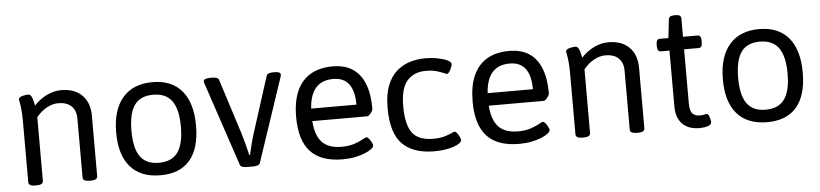

<svg xmlns="http://www.w3.org/2000/svg" viewBox="-41 -871 4695 1099"><g transform="rotate(-5 2306.0 -322.0)"><path d="M126 2Q86 2 86 -20V-371Q86 -412 83 -439Q80 -466 77 -480.5Q74 -495 74 -497Q74 -504 80.5 -508.5Q87 -513 96 -515.5Q105 -518 114 -519Q123 -520 128 -520Q140 -520 146.5 -509Q153 -498 156.5 -482.5Q160 -467 163 -454Q195 -489 236 -509Q277 -529 319 -529Q396 -529 439 -486Q482 -443 482 -367V-20Q482 2 442 2H438Q398 2 398 -20V-359Q398 -405 371.5 -430.5Q345 -456 296 -456Q262 -456 228.5 -437Q195 -418 170 -386V-20Q170 2 130 2Z M844 6Q731 6 671.5 -62Q612 -130 612 -259Q612 -389 672 -459Q732 -529 844 -529Q954 -529 1012.5 -459.5Q1071 -390 1071 -259Q1071 -129 1013.5 -61.5Q956 6 844 6ZM841 -66Q915 -66 949.5 -113.5Q984 -161 984 -261Q984 -361 949.5 -409Q915 -457 841 -457Q768 -457 734 -409.5Q700 -362 700 -261Q700 -161 734 -113.5Q768 -66 841 -66Z M1341 2Q1326 2 1315 -1.5Q1304 -5 1301 -14L1140 -495Q1139 -497 1138 -501Q1137 -505 1137 -508Q1137 -525 1180 -525H1185Q1200 -525 1211 -521.5Q1222 -518 1225 -509L1327 -190Q1336 -160 1345 -125.5Q1354 -91 1360 -65H1364Q1370 -91 1379 -127.5Q1388 -164 1402 -206L1499 -509Q1502 -518 1513 -521.5Q1524 -525 1540 -525H1543Q1580 -525 1580 -508Q1580 -503 1577 -494L1416 -14Q1413 -5 1402 -1.5Q1391 2 1376 2Z M1891 6Q1767 6 1706.5 -59Q1646 -124 1646 -258Q1646 -347 1672.5 -407Q1699 -467 1751 -498Q1803 -529 1879 -529Q1948 -529 1993.5 -499Q2039 -469 2062 -411Q2085 -353 2085 -268Q2085 -262 2079.5 -252.5Q2074 -243 2066 -235Q2058 -227 2052 -227H1736Q1742 -144 1779 -105Q1816 -66 1890 -66Q1934 -66 1964.5 -76.5Q1995 -87 2013 -97.5Q2031 -108 2036 -108Q2043 -108 2051 -98Q2059 -88 2065 -76Q2071 -64 2071 -58Q2071 -49 2057 -38Q2043 -27 2018.5 -17Q1994 -7 1961.5 -0.5Q1929 6 1891 6ZM1736 -299H1996Q1996 -378 1966 -417.5Q1936 -457 1876 -457Q1811 -457 1776 -417.5Q1741 -378 1736 -299Z M2418 6Q2297 6 2234.5 -56.5Q2172 -119 2172 -264Q2172 -342 2192.5 -393.5Q2213 -445 2247.5 -474.5Q2282 -504 2324 -516.5Q2366 -529 2409 -529Q2448 -529 2482 -522.5Q2516 -516 2537.5 -505.5Q2559 -495 2559 -483Q2559 -475 2553.5 -462Q2548 -449 2541 -439Q2534 -429 2527 -429Q2526 -429 2523.5 -430Q2521 -431 2516 -433Q2503 -439 2475.5 -448Q2448 -457 2407 -457Q2341 -457 2301.5 -413.5Q2262 -370 2262 -266Q2262 -161 2297 -113.5Q2332 -66 2417 -66Q2459 -66 2488 -75.5Q2517 -85 2530 -92Q2535 -94 2537.5 -95Q2540 -96 2541 -96Q2548 -96 2556 -86Q2564 -76 2569.5 -64Q2575 -52 2575 -45Q2575 -36 2563 -27Q2551 -18 2529.5 -10.5Q2508 -3 2479.5 1.5Q2451 6 2418 6Z M2905 6Q2781 6 2720.5 -59Q2660 -124 2660 -258Q2660 -347 2686.5 -407Q2713 -467 2765 -498Q2817 -529 2893 -529Q2962 -529 3007.5 -499Q3053 -469 3076 -411Q3099 -353 3099 -268Q3099 -262 3093.5 -252.5Q3088 -243 3080 -235Q3072 -227 3066 -227H2750Q2756 -144 2793 -105Q2830 -66 2904 -66Q2948 -66 2978.5 -76.5Q3009 -87 3027 -97.5Q3045 -108 3050 -108Q3057 -108 3065 -98Q3073 -88 3079 -76Q3085 -64 3085 -58Q3085 -49 3071 -38Q3057 -27 3032.5 -17Q3008 -7 2975.5 -0.5Q2943 6 2905 6ZM2750 -299H3010Q3010 -378 2980 -417.5Q2950 -457 2890 -457Q2825 -457 2790 -417.5Q2755 -378 2750 -299Z M3270 2Q3230 2 3230 -20V-371Q3230 -412 3227 -439Q3224 -466 3221 -480.5Q3218 -495 3218 -497Q3218 -504 3224.5 -508.5Q3231 -513 3240 -515.5Q3249 -518 3258 -519Q3267 -520 3272 -520Q3284 -520 3290.5 -509Q3297 -498 3300.5 -482.5Q3304 -467 3307 -454Q3339 -489 3380 -509Q3421 -529 3463 -529Q3540 -529 3583 -486Q3626 -443 3626 -367V-20Q3626 2 3586 2H3582Q3542 2 3542 -20V-359Q3542 -405 3515.5 -430.5Q3489 -456 3440 -456Q3406 -456 3372.5 -437Q3339 -418 3314 -386V-20Q3314 2 3274 2Z M3937 6Q3918 6 3896 0.5Q3874 -5 3854 -19.5Q3834 -34 3821 -61.5Q3808 -89 3808 -132V-451H3758Q3738 -451 3738 -481V-493Q3738 -523 3758 -523H3808L3820 -628Q3822 -650 3852 -650H3862Q3892 -650 3892 -628V-523H3976Q3996 -523 3996 -493V-481Q3996 -451 3976 -451H3892V-140Q3892 -95 3908 -80.5Q3924 -66 3946 -66Q3968 -66 3975 -68.5Q3982 -71 3989 -71Q3996 -71 4000.5 -61Q4005 -51 4007.5 -39.5Q4010 -28 4010 -24Q4010 -11 3997.5 -4.5Q3985 2 3968 4Q3951 6 3937 6Z M4330 6Q4217 6 4157.5 -62Q4098 -130 4098 -259Q4098 -389 4158 -459Q4218 -529 4330 -529Q4440 -529 4498.5 -459.5Q4557 -390 4557 -259Q4557 -129 4499.5 -61.5Q4442 6 4330 6ZM4327 -66Q4401 -66 4435.5 -113.5Q4470 -161 4470 -261Q4470 -361 4435.5 -409Q4401 -457 4327 -457Q4254 -457 4220 -409.5Q4186 -362 4186 -261Q4186 -161 4220 -113.5Q4254 -66 4327 -66Z"/></g></svg>

Font: Asap
Style: Regular
Weight: 400
Designer: Pablo Cosgaya
Foundry: Omnibus-Type
Version: Version 3.001